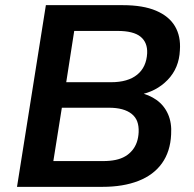

<svg xmlns="http://www.w3.org/2000/svg" viewBox="-20 -725 752 745"><path d="M46 0 158 -705H456Q535 -705 585.5 -683.5Q636 -662 659 -623Q682 -584 678 -530Q675 -461 630.5 -415Q586 -369 519 -357V-366Q558 -358 587.5 -337Q617 -316 632 -282Q647 -248 644 -203Q641 -137 608.5 -91.5Q576 -46 517 -23Q458 0 378 0ZM187 -100H380Q407 -100 428.5 -104.5Q450 -109 466 -118.5Q482 -128 493.5 -142Q505 -156 511 -173.5Q517 -191 518 -212Q519 -236 512.5 -253.5Q506 -271 491 -283Q476 -295 454 -301Q432 -307 403 -307H220ZM237 -406H411Q476 -406 512 -435Q548 -464 551 -518Q553 -560 525.5 -582.5Q498 -605 436 -605H268Z"/></svg>

Font: Nunito Sans 10pt
Style: Bold Italic
Weight: 700
Italic angle: -9°
Designer: Vernon Adams
Foundry: Vernon Adams
Version: Version 3.101;gftools[0.9.27]